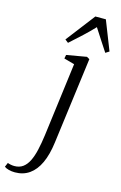

<svg xmlns="http://www.w3.org/2000/svg" viewBox="-277 -857 741 1174"><g transform="rotate(15 94.0 -270.0)"><path d="M133.5 13Q123.5 92 98.8 145.5Q74 199 35.2 226.2Q-3.5 253.5 -56 253.5Q-77 253.5 -95.5 248.5Q-114 243.5 -123.5 236L-112 209Q-105 212 -93 214.5Q-81 217 -69.5 217Q-37.5 217 -15.5 201Q6.5 185 21.5 154.8Q36.5 124.5 46.2 81.8Q56 39 63 -13.5L123 -479L56.5 -497.5L61 -521L187.5 -543L205 -533ZM53 -595.5 32.5 -611.5 173 -794.5H239.5L312 -610L289 -595.5Q266.5 -628.5 245.8 -661.5Q225 -694.5 199 -734Q166.5 -699.5 131 -666.5Q95.5 -633.5 53 -595.5Z"/></g></svg>

Font: Merriweather 72pt Light
Style: Italic
Weight: 300
Italic angle: -7.8°
Version: Version 2.101